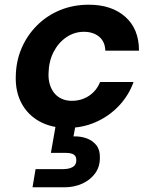

<svg xmlns="http://www.w3.org/2000/svg" viewBox="-20 -531 648 815"><path d="M265 12Q198 12 148 -15.5Q98 -43 71.5 -92.5Q45 -142 47 -207Q48 -271 71.5 -326Q95 -381 137 -423Q179 -465 235 -488Q291 -511 357 -511Q454 -511 512 -459.5Q570 -408 570 -316H427Q426 -354 401 -375Q376 -396 336 -396Q295 -396 261 -372.5Q227 -349 207 -309.5Q187 -270 186 -219Q185 -193 192 -171Q199 -149 212 -134Q225 -119 243.5 -111Q262 -103 285 -103Q312 -103 335.5 -112.5Q359 -122 377 -140Q395 -158 405 -183H547Q526 -125 484 -81Q442 -37 386 -12.5Q330 12 265 12ZM118 264 131 187H246Q273 187 288.5 178Q304 169 304 149Q304 132 293 125Q282 118 259 118H196L218 -7H302L292 48Q323 47 348.5 56.5Q374 66 389.5 86Q405 106 404 139Q404 178 383 206Q362 234 328 249Q294 264 254 264Z"/></svg>

Font: DM Sans 20pt
Style: Bold Italic
Weight: 700
Italic angle: -10°
Version: Version 4.004;gftools[0.9.30]